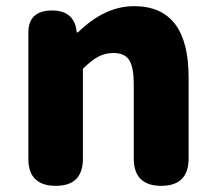

<svg xmlns="http://www.w3.org/2000/svg" viewBox="-20 -603 698 623"><path d="M161 0Q72 0 72 -88V-284V-497Q72 -569 149 -569Q218 -569 228 -506L229 -498H233Q320 -583 415 -583Q592 -583 592 -352V-89Q592 0 503 0Q414 0 414 -89V-330Q414 -387 398 -410Q383 -431 348 -431Q320 -431 297 -418Q278 -408 249 -380V-88Q249 0 161 0Z"/></svg>

Font: GenSenRounded TW H
Style: Regular
Weight: 900
Version: Version 1.501;PS 1;hotconv 16.6.51;makeotf.lib2.5.65220